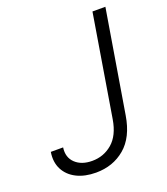

<svg xmlns="http://www.w3.org/2000/svg" viewBox="-136 -822 806 927"><g transform="rotate(-20 267.5 -358.5)"><path d="M447.4 -727.3H513.8L426.5 -200.6Q409.1 -94.1 347.5 -42.1Q285.9 9.9 198.5 9.9Q141.3 9.9 99.6 -11Q57.9 -32 38.2 -70.1Q18.5 -108.3 26.6 -159.1H89.8Q82.7 -109.4 114.2 -79.5Q145.6 -49.7 200.6 -49.7Q259.6 -49.7 303.8 -87.5Q348 -125.4 361.2 -204.5Z"/></g></svg>

Font: Inter Light  BETA
Style: Italic
Weight: 300
Italic angle: 9.39999°
Designer: Rasmus Andersson
Foundry: rsms
Version: Version 3.011;git-f93a4a705